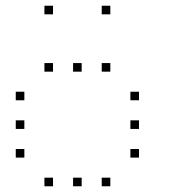

<svg xmlns="http://www.w3.org/2000/svg" viewBox="-20 -685 640 670"><path d="M136 -665Q135 -665 135 -665Q135 -665 135 -664V-636Q135 -635 135 -635Q135 -635 136 -635H164Q165 -635 165 -635Q165 -635 165 -636V-664Q165 -665 165 -665Q165 -665 164 -665ZM336 -665Q335 -665 335 -665Q335 -665 335 -664V-636Q335 -635 335 -635Q335 -635 336 -635H364Q365 -635 365 -635Q365 -635 365 -636V-664Q365 -665 365 -665Q365 -665 364 -665ZM136 -465Q135 -465 135 -465Q135 -465 135 -464V-436Q135 -435 135 -435Q135 -435 136 -435H164Q165 -435 165 -435Q165 -435 165 -436V-464Q165 -465 165 -465Q165 -465 164 -465ZM236 -465Q235 -465 235 -465Q235 -465 235 -464V-436Q235 -435 235 -435Q235 -435 236 -435H264Q265 -435 265 -435Q265 -435 265 -436V-464Q265 -465 265 -465Q265 -465 264 -465ZM336 -465Q335 -465 335 -465Q335 -465 335 -464V-436Q335 -435 335 -435Q335 -435 336 -435H364Q365 -435 365 -435Q365 -435 365 -436V-464Q365 -465 365 -465Q365 -465 364 -465ZM36 -365Q35 -365 35 -365Q35 -365 35 -364V-336Q35 -335 35 -335Q35 -335 36 -335H64Q65 -335 65 -335Q65 -335 65 -336V-364Q65 -365 65 -365Q65 -365 64 -365ZM436 -365Q435 -365 435 -365Q435 -365 435 -364V-336Q435 -335 435 -335Q435 -335 436 -335H464Q465 -335 465 -335Q465 -335 465 -336V-364Q465 -365 465 -365Q465 -365 464 -365ZM36 -265Q35 -265 35 -265Q35 -265 35 -264V-236Q35 -235 35 -235Q35 -235 36 -235H64Q65 -235 65 -235Q65 -235 65 -236V-264Q65 -265 65 -265Q65 -265 64 -265ZM436 -265Q435 -265 435 -265Q435 -265 435 -264V-236Q435 -235 435 -235Q435 -235 436 -235H464Q465 -235 465 -235Q465 -235 465 -236V-264Q465 -265 465 -265Q465 -265 464 -265ZM36 -165Q35 -165 35 -165Q35 -165 35 -164V-136Q35 -135 35 -135Q35 -135 36 -135H64Q65 -135 65 -135Q65 -135 65 -136V-164Q65 -165 65 -165Q65 -165 64 -165ZM436 -165Q435 -165 435 -165Q435 -165 435 -164V-136Q435 -135 435 -135Q435 -135 436 -135H464Q465 -135 465 -135Q465 -135 465 -136V-164Q465 -165 465 -165Q465 -165 464 -165ZM136 -65Q135 -65 135 -65Q135 -65 135 -64V-36Q135 -35 135 -35Q135 -35 136 -35H164Q165 -35 165 -35Q165 -35 165 -36V-64Q165 -65 165 -65Q165 -65 164 -65ZM236 -65Q235 -65 235 -65Q235 -65 235 -64V-36Q235 -35 235 -35Q235 -35 236 -35H264Q265 -35 265 -35Q265 -35 265 -36V-64Q265 -65 265 -65Q265 -65 264 -65ZM336 -65Q335 -65 335 -65Q335 -65 335 -64V-36Q335 -35 335 -35Q335 -35 336 -35H364Q365 -35 365 -35Q365 -35 365 -36V-64Q365 -65 365 -65Q365 -65 364 -65Z"/></svg>

Font: Doto Black Thin
Style: Regular
Weight: 250
Monospace: yes
Version: Version 1.000